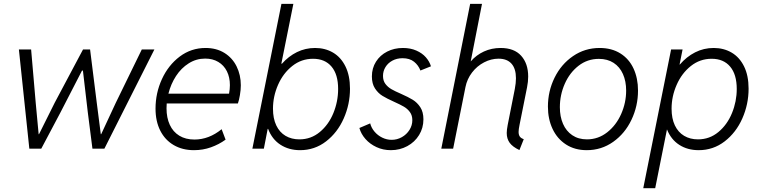

<svg xmlns="http://www.w3.org/2000/svg" viewBox="-20 -772 3952 997"><path d="M78.1 -515.1H141.6L165.5 -237.8L180.7 -75.2H182.6L264.2 -238.8L411.1 -515.1H447.8L482.4 -238.8L503.4 -75.2H505.4L581.1 -237.8L716.3 -515.1H781.7L522 0H460L436 -188L410.6 -405.3H405.8L293.9 -188L194.3 0H132.3Z M787.6 -208Q787.6 -288.6 820.8 -361.1Q854 -433.6 913.3 -478.3Q972.7 -522.9 1047.4 -522.9Q1104 -522.9 1145.5 -497.1Q1187 -471.2 1208.7 -427Q1230.5 -382.8 1230.5 -329.1Q1230.5 -305.7 1225.8 -278.1Q1221.2 -250.5 1215.3 -234.9H845.7Q844.7 -218.3 844.7 -209.5Q844.7 -160.6 861.6 -124Q878.4 -87.4 911.1 -67.4Q943.8 -47.4 989.7 -47.4Q1064.9 -47.4 1130.9 -101.1L1151.4 -46.9Q1117.2 -22 1075.4 -7.1Q1033.7 7.8 987.3 7.8Q927.2 7.8 882.1 -18.6Q836.9 -44.9 812.3 -93.5Q787.6 -142.1 787.6 -208ZM1169.4 -285.6Q1173.8 -309.1 1173.8 -330.1Q1173.8 -370.6 1158.2 -401.9Q1142.6 -433.1 1113.5 -450.4Q1084.5 -467.8 1045.4 -467.8Q999 -467.8 960 -443.1Q920.9 -418.5 894 -377.2Q867.2 -335.9 854.5 -285.6Z M1441.4 -752H1503.4L1440.9 -441.4H1444.3Q1478.5 -480 1522.2 -501.5Q1565.9 -522.9 1616.2 -522.9Q1668.5 -522.9 1709.5 -498.8Q1750.5 -474.6 1773.9 -427Q1797.4 -379.4 1797.4 -311.5Q1797.4 -230.5 1764.9 -157Q1732.4 -83.5 1673.1 -37.8Q1613.8 7.8 1538.1 7.8Q1480 7.8 1436.3 -20.5Q1392.6 -48.8 1372.1 -103H1370.1L1350.1 0H1290.5ZM1735.8 -310.1Q1735.8 -385.3 1701.7 -426Q1667.5 -466.8 1605.5 -466.8Q1544.9 -466.8 1497.6 -429.2Q1450.2 -391.6 1423.8 -331.5Q1397.5 -271.5 1397.5 -207.5Q1397.5 -156.7 1414.6 -120.8Q1431.6 -85 1462.6 -66.7Q1493.7 -48.3 1534.7 -48.3Q1594.7 -48.3 1640.6 -86.4Q1686.5 -124.5 1711.2 -184.8Q1735.8 -245.1 1735.8 -310.1Z M1846.2 -107.4 1902.3 -131.3Q1908.2 -107.9 1924.8 -88.4Q1941.4 -68.8 1964.8 -57.4Q1988.3 -45.9 2013.7 -45.9Q2042 -45.9 2066.7 -59.8Q2091.3 -73.7 2106.2 -97.2Q2121.1 -120.6 2121.1 -147.9Q2121.1 -172.9 2108.6 -189.9Q2096.2 -207 2077.4 -218Q2058.6 -229 2026.9 -243.2Q1988.8 -260.3 1966.1 -274.2Q1943.4 -288.1 1927.2 -312.7Q1911.1 -337.4 1911.1 -375Q1911.1 -418 1932.4 -451.7Q1953.6 -485.4 1990.5 -504.2Q2027.3 -522.9 2072.3 -522.9Q2111.3 -522.9 2141.8 -509.5Q2172.4 -496.1 2191.4 -474.4Q2210.4 -452.6 2217.8 -427.7L2163.1 -405.8Q2152.8 -433.1 2130.1 -451.4Q2107.4 -469.7 2070.3 -469.7Q2041 -469.7 2017.8 -457.3Q1994.6 -444.8 1981.7 -423.8Q1968.8 -402.8 1968.8 -377.9Q1968.8 -353 1981.2 -336.4Q1993.7 -319.8 2012.2 -309.1Q2030.8 -298.3 2062.5 -284.7Q2100.1 -268.1 2123.3 -253.9Q2146.5 -239.7 2162.6 -215.1Q2178.7 -190.4 2178.7 -152.3Q2178.7 -107.4 2156.2 -70.8Q2133.8 -34.2 2095 -13.2Q2056.2 7.8 2009.8 7.8Q1969.2 7.8 1935.1 -8.1Q1900.9 -23.9 1877.7 -50.3Q1854.5 -76.7 1846.2 -107.4Z M2611.3 -81.5Q2611.3 -97.2 2616.2 -122.6L2653.3 -310.1Q2659.2 -340.8 2659.2 -365.7Q2659.2 -415.5 2636 -441.4Q2612.8 -467.3 2568.8 -467.3Q2530.3 -467.3 2493.7 -448.2Q2457 -429.2 2431.2 -395.5Q2405.3 -361.8 2397 -319.8L2333 0H2271.5L2421.4 -752H2482.9L2424.3 -453.1Q2453.1 -486.3 2492.9 -504.6Q2532.7 -522.9 2579.6 -522.9Q2649.9 -522.9 2686.3 -482.4Q2722.7 -441.9 2722.7 -374.5Q2722.7 -347.7 2716.8 -318.4L2677.7 -123Q2672.9 -99.6 2672.9 -86.9Q2672.9 -72.3 2679 -63.2Q2685.1 -54.2 2699.7 -49.3L2677.2 7.3Q2642.1 -9.3 2626.7 -30.3Q2611.3 -51.3 2611.3 -81.5Z M2825.2 -218.3Q2825.2 -298.3 2859.6 -368.4Q2894 -438.5 2955.6 -480.7Q3017.1 -522.9 3093.8 -522.9Q3156.2 -522.9 3201.4 -494.6Q3246.6 -466.3 3269.8 -416Q3293 -365.7 3293 -301.8Q3293 -221.2 3259 -149.9Q3225.1 -78.6 3164.1 -35.4Q3103 7.8 3026.9 7.8Q2964.8 7.8 2919.2 -21.7Q2873.5 -51.3 2849.4 -102.5Q2825.2 -153.8 2825.2 -218.3ZM3231.4 -301.8Q3231.4 -350.1 3214.8 -387.5Q3198.2 -424.8 3166.3 -445.6Q3134.3 -466.3 3089.8 -466.3Q3030.3 -466.3 2984.1 -430.4Q2938 -394.5 2912.6 -336.7Q2887.2 -278.8 2887.2 -215.3Q2887.2 -166.5 2903.6 -128.9Q2919.9 -91.3 2951.7 -69.8Q2983.4 -48.3 3027.8 -48.3Q3086.4 -48.3 3133.1 -85Q3179.7 -121.6 3205.6 -180.2Q3231.4 -238.8 3231.4 -301.8Z M3464.8 -515.1H3524.4L3508.8 -437H3510.3Q3544.9 -477.5 3589.6 -500.2Q3634.3 -522.9 3686 -522.9Q3738.3 -522.9 3779.3 -498.8Q3820.3 -474.6 3843.8 -427Q3867.2 -379.4 3867.2 -311.5Q3867.2 -230.5 3834.7 -157Q3802.2 -83.5 3742.9 -37.8Q3683.6 7.8 3607.9 7.8Q3550.3 7.8 3507.3 -19.8Q3464.4 -47.4 3443.4 -100.1L3382.3 205.1H3320.3ZM3805.7 -310.1Q3805.7 -385.3 3771.5 -426Q3737.3 -466.8 3675.3 -466.8Q3614.7 -466.8 3567.4 -429.2Q3520 -391.6 3493.7 -331.5Q3467.3 -271.5 3467.3 -207.5Q3467.3 -156.7 3484.4 -120.8Q3501.5 -85 3532.5 -66.7Q3563.5 -48.3 3604.5 -48.3Q3664.6 -48.3 3710.4 -86.4Q3756.3 -124.5 3781 -184.8Q3805.7 -245.1 3805.7 -310.1Z"/></svg>

Font: Reddit Sans Fudge Light Italic
Style: Regular
Weight: 300
Italic angle: -11.25°
Designer: Stephen Hutchings
Version: Version 1.013